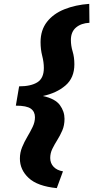

<svg xmlns="http://www.w3.org/2000/svg" viewBox="-20 -768 483 994"><path d="M274 206Q174 196 128.5 153.5Q83 111 83 53Q83 22 94.5 -6Q106 -34 121.5 -60Q137 -86 149 -111Q161 -136 161 -161Q161 -190 139.5 -205.5Q118 -221 62 -221L79 -321Q140 -321 173.5 -342Q207 -363 207 -416Q207 -446 198.5 -479Q190 -512 190 -550Q190 -612 223 -654.5Q256 -697 313.5 -720Q371 -743 442 -748L443 -650Q400 -648 373.5 -625.5Q347 -603 347 -561Q347 -531 356 -501.5Q365 -472 365 -435Q365 -365 319 -325.5Q273 -286 202 -271Q266 -257 290 -224Q314 -191 314 -153Q314 -119 302.5 -92.5Q291 -66 276.5 -43Q262 -20 251 2.5Q240 25 240 50Q240 77 257.5 95.5Q275 114 306 119Z"/></svg>

Font: Livvic
Style: Bold Italic
Weight: 700
Italic angle: -10°
Designer: Jacques Le Bailly, Baron von Fonthausen
Version: Version 1.001; ttfautohint (v1.8.2)